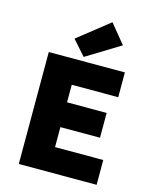

<svg xmlns="http://www.w3.org/2000/svg" viewBox="-131 -991 863 1077"><g transform="rotate(15 300.0 -452.0)"><path d="M84 0V-650H526V-506H256V-404H486V-260H256V-144H536V0ZM280 -674 204 -760 386 -904 476 -794Z"/></g></svg>

Font: Source Code Pro ExtraLight Black
Style: Regular
Weight: 900
Monospace: yes
Version: Version 1.018;hotconv 1.0.116;makeotfexe 2.5.65601